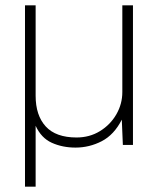

<svg xmlns="http://www.w3.org/2000/svg" viewBox="-20 -545 598 722"><path d="M74 157V-525H114V-185Q114 -111 152 -69.5Q190 -28 268 -28Q317 -28 356 -52Q395 -76 417.5 -115Q440 -154 440 -199V-525H480V0H442L438 -95Q409 -38 362.5 -14Q316 10 264 10Q215 10 175 -8Q135 -26 114 -72V157Z"/></svg>

Font: Readex Pro Light
Style: Regular
Weight: 300
Designer: Bonnie Shaver-Troup, Thomas Jockin
Foundry: Lexend
Version: Version 1.200; ttfautohint (v1.8.3)